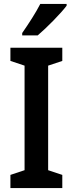

<svg xmlns="http://www.w3.org/2000/svg" viewBox="-20 -957 370 977"><path d="M319 -928V-937H185C162 -892 127 -838 93 -789V-777H172C218 -816 290 -889 319 -928ZM297 0V-67L225 -91V-623L297 -647V-714H33V-647L105 -623V-91L33 -67V0Z"/></svg>

Font: Noto Sans Ethiopic Cond SemBd
Style: Regular
Weight: 600
Width: 3
Designer: Monotype Design Team
Foundry: Monotype Imaging Inc.
Version: Version 2.102